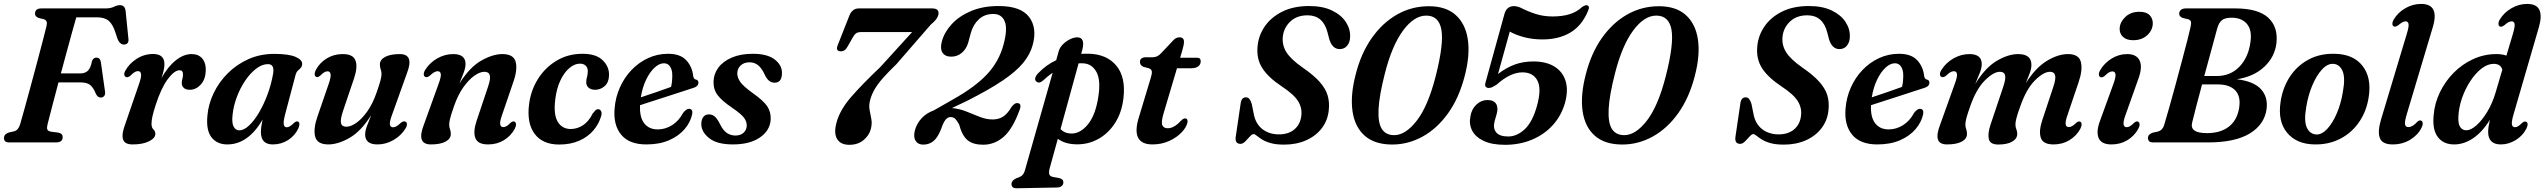

<svg xmlns="http://www.w3.org/2000/svg" viewBox="-20 -744 13292 1003"><path d="M163 -673Q163.5 -700 196 -700H530.5Q558 -700 574.8 -708.5Q591.5 -717 607 -717Q631.5 -717 636 -688.5L650.5 -545Q655.5 -514.5 631 -511.5Q606.5 -508.5 593 -543.5L584 -571Q570.5 -615 549 -634.2Q527.5 -653.5 487.5 -653.5H378.5Q370 -625 357.2 -578.2Q344.5 -531.5 329 -475Q313.5 -418.5 298 -360.5H400Q423.5 -360.5 438.5 -374Q453.5 -387.5 460.5 -424.5Q467.5 -443 482.5 -443Q504 -443 507 -418.5L528.5 -267Q531 -250.5 524.2 -242.5Q517.5 -234.5 506.5 -234.5Q490 -234 480.5 -255Q467.5 -287 450.8 -300.2Q434 -313.5 400 -313.5H285.5Q266.5 -241.5 250.8 -181.8Q235 -122 228.5 -95Q224 -77.5 227 -68.2Q230 -59 247 -56L285.5 -51Q307.5 -46.5 307.5 -28Q307.5 0 272 0H28.5Q12.5 0 6.5 -6.5Q0.5 -13 1 -24Q1.5 -44 26.5 -52L53.5 -58Q76 -64 85 -94.5Q94 -125.5 108.8 -178.5Q123.5 -231.5 140.5 -294.5Q157.5 -357.5 174 -419.2Q190.5 -481 203.5 -531.2Q216.5 -581.5 223 -608Q226.5 -624 223.2 -631.8Q220 -639.5 209.5 -643.5L182.5 -650Q162 -658 163 -673Z M640.5 -341Q632.5 -342.5 629.8 -351.2Q627 -360 634 -373.5Q654.5 -411.5 694 -436.8Q733.5 -462 780 -462Q839 -462 839 -408.5Q839 -393.5 834.8 -375.2Q830.5 -357 823.5 -336.5Q858 -397 898.8 -429.2Q939.5 -461.5 981 -461.5Q1017.5 -461.5 1037 -437.8Q1056.5 -414 1055 -375Q1053.5 -329 1028.5 -302Q1003.5 -275 972 -275Q950 -275 939.8 -285.2Q929.5 -295.5 929.5 -309.5Q929.5 -321 932.8 -332Q936 -343 936 -355Q936 -377 918 -377Q891 -377 856.5 -330.8Q822 -284.5 793 -195Q781.5 -159 776.5 -136.8Q771.5 -114.5 771.5 -97Q771.5 -77 781.5 -67.8Q791.5 -58.5 791.5 -44.5Q791.5 -22.5 758.8 -6Q726 10.5 673 10.5Q630.5 10.5 622.5 -16.8Q614.5 -44 634 -95L705.5 -303Q719 -340.5 717 -356.5Q715 -372.5 700.5 -372.5Q692.5 -372.5 683.5 -367.2Q674.5 -362 661 -348.5Q649 -338.5 640.5 -341Z M1468.5 -143Q1459.5 -107.5 1462.5 -93.2Q1465.5 -79 1478 -79Q1493.5 -79 1516.5 -102.5Q1528 -112.5 1536 -109Q1551 -103.5 1538.5 -73Q1520.5 -35 1484.8 -12.2Q1449 10.5 1405 10.5Q1343 10.5 1343 -54Q1343 -67 1345 -82.2Q1347 -97.5 1351.5 -118.5Q1275.5 10.5 1167.5 10.5Q1114 10.5 1085 -26.5Q1056 -63.5 1063.5 -140Q1068.5 -199.5 1095.8 -256.8Q1123 -314 1169.2 -360.5Q1215.5 -407 1277.2 -434.8Q1339 -462.5 1412.5 -462.5Q1488 -462.5 1524.2 -446.8Q1560.5 -431 1558.5 -408Q1557 -395.5 1550.2 -388.5Q1543.5 -381.5 1535.8 -374.5Q1528 -367.5 1524.5 -354.5ZM1195 -145Q1190 -101 1200.8 -82Q1211.5 -63 1230 -63Q1254 -63 1281 -88.2Q1308 -113.5 1333.2 -156.2Q1358.5 -199 1378 -252Q1397.5 -305 1407 -360.5Q1414.5 -409 1380 -409Q1349.5 -409 1318.8 -385.8Q1288 -362.5 1261.8 -324Q1235.5 -285.5 1217.8 -238.8Q1200 -192 1195 -145Z M2097 -109Q2105 -106 2105.8 -95.8Q2106.5 -85.5 2098.5 -73Q2075 -35 2035.2 -12.2Q1995.5 10.5 1952 10.5Q1887.5 10.5 1887.5 -41.5Q1887.5 -60.5 1897 -85.8Q1906.5 -111 1919.5 -143Q1866 -58 1806 -23.8Q1746 10.5 1695.5 10.5Q1636.5 10.5 1626.2 -30.8Q1616 -72 1639.5 -138.5L1697.5 -307Q1709.5 -342 1707 -356.8Q1704.5 -371.5 1691 -371.5Q1683 -371.5 1674.2 -366.5Q1665.5 -361.5 1653 -349Q1640 -338 1631.5 -342.5Q1625 -345.5 1624 -355.5Q1623 -365.5 1631 -380.5Q1650.5 -416.5 1687.2 -439Q1724 -461.5 1770.5 -461.5Q1824.5 -461.5 1837 -428Q1849.5 -394.5 1830 -336L1771 -161.5Q1757 -119 1761.5 -100.5Q1766 -82 1789.5 -82Q1812.5 -82 1841.5 -102.2Q1870.5 -122.5 1898.8 -162.2Q1927 -202 1947.5 -261Q1962 -302.5 1967.5 -323.5Q1973 -344.5 1973 -357.5Q1973 -370.5 1968.8 -381.8Q1964.5 -393 1964.5 -407.5Q1964.5 -432 1992 -446.8Q2019.5 -461.5 2068.5 -461.5Q2145 -461.5 2105.5 -360.5L2029 -147Q2014.5 -108.5 2016.8 -93.8Q2019 -79 2033 -79Q2041 -79 2050.5 -84Q2060 -89 2074.5 -103Q2088.5 -113 2097 -109Z M2202.5 -342Q2194.5 -345 2193.8 -355.2Q2193 -365.5 2201 -378.5Q2224.5 -416.5 2264.2 -439Q2304 -461.5 2347.5 -461.5Q2412 -461.5 2412 -409.5Q2412 -390.5 2402.5 -365.2Q2393 -340 2380 -307.5Q2433.5 -393 2493.8 -427.2Q2554 -461.5 2604.5 -461.5Q2663.5 -461.5 2674 -420.2Q2684.5 -379 2660.5 -312.5L2603 -144Q2590.5 -109 2593 -94.5Q2595.5 -80 2609 -80Q2617 -80 2625.8 -84.8Q2634.5 -89.5 2647 -102.5Q2659.5 -113 2668 -108.5Q2674.5 -105.5 2675.5 -95.8Q2676.5 -86 2669 -71Q2648.5 -33.5 2612.2 -11.5Q2576 10.5 2529.5 10.5Q2476 10.5 2463.2 -23Q2450.5 -56.5 2470.5 -115L2529 -289.5Q2543.5 -332 2538.8 -350.5Q2534 -369 2510.5 -369Q2487.5 -369 2458.5 -348.8Q2429.5 -328.5 2401 -288.8Q2372.5 -249 2352 -190Q2337.5 -148.5 2332 -127.5Q2326.5 -106.5 2326.5 -93.5Q2326.5 -80.5 2330.8 -69.2Q2335 -58 2335 -44Q2335 -19 2307.5 -4.2Q2280 10.5 2231 10.5Q2154.5 10.5 2193.5 -90.5L2270.5 -304Q2285 -342.5 2282.8 -357.2Q2280.5 -372 2266.5 -372Q2258 -372 2248.5 -366.8Q2239 -361.5 2225 -348.5Q2211.5 -338 2202.5 -342Z M3009.5 -411.5Q2982 -411.5 2955 -389Q2928 -366.5 2908 -325Q2888 -283.5 2881 -227Q2870.5 -147 2893.2 -108.5Q2916 -70 2962 -70Q2996.5 -70.5 3026.2 -90.2Q3056 -110 3075.5 -150Q3084 -161 3090.2 -167.2Q3096.5 -173.5 3105.5 -173.5Q3115 -173 3120.2 -163.2Q3125.5 -153.5 3119.5 -134.5Q3107.5 -95 3079.2 -62Q3051 -29 3006 -9Q2961 11 2900.5 11Q2814.5 11 2772.8 -45Q2731 -101 2744 -200.5Q2753 -272 2790.5 -331.8Q2828 -391.5 2887.8 -427.2Q2947.5 -463 3023.5 -463Q3095 -463 3129.2 -428.5Q3163.5 -394 3161.5 -349.5Q3160.5 -313.5 3138.8 -294.2Q3117 -275 3089 -275Q3067 -275 3054.5 -286.2Q3042 -297.5 3042.5 -316Q3043 -330.5 3046.8 -343.2Q3050.5 -356 3050.5 -372Q3051 -389.5 3040 -400.5Q3029 -411.5 3009.5 -411.5Z M3596 -148Q3587.5 -106.5 3557 -70.2Q3526.5 -34 3476 -11.8Q3425.5 10.5 3356.5 10.5Q3267.5 10.5 3225.5 -39.8Q3183.5 -90 3190.5 -176Q3195 -235 3218.2 -287Q3241.5 -339 3279.2 -378.5Q3317 -418 3365.8 -440.5Q3414.5 -463 3470 -463Q3533 -463 3564.2 -430Q3595.5 -397 3601 -348.5Q3603.5 -330.5 3615 -328.5Q3628 -326 3628.5 -313Q3629 -304 3622.2 -296.2Q3615.5 -288.5 3598 -283.5Q3576.5 -276.5 3542.8 -265.5Q3509 -254.5 3469.8 -241.8Q3430.5 -229 3392.2 -216.8Q3354 -204.5 3323.5 -194.5Q3320.5 -132 3345.2 -100Q3370 -68 3416 -68Q3455.5 -68 3490.8 -90Q3526 -112 3549 -155Q3566.5 -177 3581 -175.5Q3600.5 -174 3596 -148ZM3448.5 -413.5Q3424 -413.5 3399.2 -390.5Q3374.5 -367.5 3355.2 -327.5Q3336 -287.5 3327.5 -235.5Q3365.5 -248 3409.8 -263.2Q3454 -278.5 3485.5 -290Q3492 -314.5 3492 -350.5Q3492 -379 3480.5 -396.2Q3469 -413.5 3448.5 -413.5Z M3822 -36Q3849 -36 3865 -51.2Q3881 -66.5 3881 -89Q3881 -110 3866.2 -129.5Q3851.5 -149 3805.5 -180.5Q3751 -217.5 3728.8 -247Q3706.5 -276.5 3707.5 -318Q3708.5 -358 3732.8 -390.8Q3757 -423.5 3802.8 -443.2Q3848.5 -463 3912.5 -463Q3987.5 -463 4026 -434Q4064.5 -405 4065 -364Q4065.5 -312 4026.5 -312Q4009.5 -312 3996.5 -323Q3983.5 -334 3971 -362Q3957 -390 3939 -404.2Q3921 -418.5 3896 -418.5Q3866.5 -418.5 3849 -402Q3831.5 -385.5 3831.5 -359.5Q3832 -338 3847.2 -316Q3862.5 -294 3910.5 -259Q3969.5 -217.5 3988.8 -187.5Q4008 -157.5 4006 -120Q4003 -62.5 3950 -26Q3897 10.5 3808.5 10.5Q3726 10.5 3684.8 -22.2Q3643.5 -55 3643.5 -97Q3644 -120 3654.2 -133.2Q3664.5 -146.5 3683 -146.5Q3702 -146.5 3715.5 -133.8Q3729 -121 3741.5 -95Q3758 -62 3777.8 -49Q3797.5 -36 3822 -36Z M4529 -69Q4519.5 -35 4490 -11.2Q4460.5 12.5 4417 12.5Q4371 12.5 4352.8 -18.2Q4334.5 -49 4350.5 -106Q4368.5 -171 4427.2 -238.5Q4486 -306 4578.5 -393.5L4745 -576.5H4479.5Q4461.5 -576.5 4452.5 -570.2Q4443.5 -564 4435.5 -549.5L4407.5 -500.5Q4394.5 -475.5 4372 -476Q4344 -476.5 4356 -507.5L4417.5 -663.5Q4424 -680 4436.2 -690Q4448.5 -700 4466.5 -700H4850Q4870 -700 4877.8 -691Q4885.5 -682 4882 -667Q4879.5 -656 4871 -644Q4862.5 -632 4842 -615L4663 -409Q4619.5 -367 4592.2 -336Q4565 -305 4549.8 -278.8Q4534.5 -252.5 4526.5 -225Q4518 -195.5 4522.5 -171Q4527 -146.5 4531.8 -122.2Q4536.5 -98 4529 -69Z M4759.5 -63.5Q4769 -98.5 4794.2 -126Q4819.5 -153.5 4858.5 -167.5L4956.5 -223.5Q5074.5 -289.5 5137 -356.8Q5199.5 -424 5222.5 -511.5Q5244.5 -592.5 5228.8 -631.8Q5213 -671 5169.5 -671Q5123 -671 5093.2 -643Q5063.5 -615 5051.5 -571.5L5038.5 -523.5Q5028.5 -488 5004.5 -468Q4980.5 -448 4949.5 -448Q4917 -448 4903.5 -469Q4890 -490 4900.5 -528.5Q4913 -575.5 4951.8 -617.8Q4990.5 -660 5052.5 -686.2Q5114.5 -712.5 5196.5 -712.5Q5312.5 -712.5 5355.8 -655.5Q5399 -598.5 5375 -510Q5362 -460.5 5324.8 -415.2Q5287.5 -370 5217.2 -322.8Q5147 -275.5 5035.5 -219L4953 -179.5Q4992.5 -176 5028.2 -161.5Q5064 -147 5098 -133.5Q5132 -120 5165.5 -120Q5197.5 -120 5220.5 -135Q5243.5 -150 5264.5 -185.5Q5280 -207 5295.5 -205.5Q5319.5 -203.5 5306 -168.5Q5270 -70 5222.8 -29Q5175.5 12 5116 12Q5063.5 12 5034.8 -11.5Q5006 -35 4990.5 -93.5Q4979 -114.5 4969.8 -123.5Q4960.5 -132.5 4946 -132.5Q4931.5 -132.5 4920 -119Q4908.5 -105.5 4898 -74.5Q4880 -26.5 4857 -7.5Q4834 11.5 4803 11.5Q4775.5 11.5 4763 -8.5Q4750.5 -28.5 4759.5 -63.5Z M5429 -323.5Q5407.5 -304.5 5392.5 -319.5Q5385 -326.5 5388.8 -339Q5392.5 -351.5 5405 -363Q5445 -405 5497.5 -429.5L5510.5 -476Q5516.5 -496.5 5533.2 -513Q5550 -529.5 5570.2 -539.2Q5590.5 -549 5607 -549Q5651 -549 5633.5 -482L5628 -463Q5646.5 -464 5665.5 -463.5Q5761.5 -461.5 5811.5 -401.2Q5861.5 -341 5849 -232.5Q5840.5 -157 5805.5 -102.2Q5770.5 -47.5 5717.8 -18.2Q5665 11 5603.5 10Q5543.5 9 5506 -19L5463.5 135Q5458.5 154 5461.2 165.5Q5464 177 5481.5 180.5L5512 186Q5535 191 5535 208.5Q5535 220.5 5526.2 227.8Q5517.5 235 5503.5 235.5L5290.5 239.5Q5264 240 5264 216.5Q5264 208.5 5269.8 201.2Q5275.5 194 5289.5 187Q5312 180 5320.8 171Q5329.5 162 5334.5 144.5L5479 -364Q5453.5 -346.5 5429 -323.5ZM5574 -46.5Q5623 -44.5 5663.8 -95Q5704.5 -145.5 5718.5 -244.5Q5730.5 -327 5707.5 -368.5Q5684.5 -410 5641 -413Q5628 -414 5614.5 -413L5520 -69.5Q5540.5 -47.5 5574 -46.5Z M5983 -387 5952.5 -395Q5935 -404 5935 -420Q5935 -445 5968 -445H6002.5Q6027 -445 6045.5 -466L6107.5 -531.5Q6122 -549 6141.5 -549Q6165 -549 6165 -526Q6165 -510.5 6157 -483L6145 -442.5H6233Q6252.5 -442.5 6252.5 -424Q6252.5 -407 6239.5 -397.2Q6226.5 -387.5 6205 -387.5H6128.5L6059 -153.5Q6045 -107 6051.8 -90.5Q6058.5 -74 6080.5 -74Q6113.5 -74 6149 -113Q6162 -126 6171 -125.5Q6186 -125 6183.5 -105Q6178 -79 6152.5 -52.2Q6127 -25.5 6087.5 -7.5Q6048 10.5 6000.5 10.5Q5883 10.5 5931.5 -138L5990 -332Q5998.5 -358 5997.2 -369.8Q5996 -381.5 5983 -387Z M6688 11.5Q6645 11.5 6617 3.2Q6589 -5 6572 -16Q6555 -27 6545 -35.2Q6535 -43.5 6528.5 -43.5Q6520.5 -43.5 6509.2 -30.8Q6498 -18 6485.2 -5.2Q6472.5 7.5 6460.5 7.5Q6431.5 7.5 6435 -26.5L6460.5 -199.5Q6464 -235.5 6488.5 -235.5Q6500 -235.5 6506.8 -227Q6513.5 -218.5 6519 -201.5L6529 -152Q6538 -98.5 6573.8 -70.2Q6609.5 -42 6661 -42Q6710 -42 6740.8 -67.2Q6771.5 -92.5 6777.5 -136Q6784 -178 6761.8 -214.5Q6739.5 -251 6676 -292.5Q6604.5 -340 6573.8 -388.8Q6543 -437.5 6549.5 -502.5Q6554.5 -558.5 6587.2 -606.2Q6620 -654 6678.5 -683.2Q6737 -712.5 6819 -712.5Q6890 -712.5 6938.2 -689.2Q6986.5 -666 7010.5 -629.2Q7034.5 -592.5 7033 -552Q7032.5 -524 7018 -505.8Q7003.5 -487.5 6978.5 -487.5Q6940.5 -487.5 6924.5 -538L6915 -574.5Q6892 -664 6811 -664Q6755 -664 6721 -632Q6687 -600 6681.5 -554Q6676.5 -509.5 6699.5 -472.2Q6722.5 -435 6783 -392.5Q6841.5 -352.5 6873 -317.2Q6904.5 -282 6915.2 -246.5Q6926 -211 6921.5 -169.5Q6916.5 -116 6885.8 -75.2Q6855 -34.5 6804 -11.5Q6753 11.5 6688 11.5Z M7444 -711.5Q7533 -711.5 7584.2 -665.8Q7635.5 -620 7647.8 -538.2Q7660 -456.5 7632 -348.5Q7602 -232 7544.5 -152Q7487 -72 7411.5 -30.5Q7336 11 7253 11Q7161.5 11 7109.5 -34.8Q7057.5 -80.5 7045.5 -163Q7033.5 -245.5 7062 -355Q7089.5 -464.5 7145.5 -544.5Q7201.5 -624.5 7278 -668Q7354.5 -711.5 7444 -711.5ZM7480 -346Q7523 -515 7509.8 -588.8Q7496.5 -662.5 7430.5 -662.5Q7367 -662.5 7309.2 -584Q7251.5 -505.5 7215 -362Q7185 -245.5 7181.5 -174Q7178 -102.5 7198.8 -70.2Q7219.5 -38 7263 -38Q7322.5 -38 7381.2 -113.8Q7440 -189.5 7480 -346Z M7661.5 -136Q7667.5 -174.5 7693 -198Q7718.5 -221.5 7750 -221.5Q7783 -221.5 7795.5 -201.5Q7808 -181.5 7798.5 -148.5L7788 -111.5Q7778 -74.5 7795.8 -52.8Q7813.5 -31 7858.5 -31Q7904.5 -31 7945.2 -69Q7986 -107 8009.5 -192.5Q8034 -281 8011.2 -323.5Q7988.5 -366 7933 -366Q7869.5 -366 7797.5 -301Q7784 -293 7775.5 -288.8Q7767 -284.5 7757 -284.5Q7746.5 -284.5 7741.2 -291.2Q7736 -298 7740 -312L7839.5 -672Q7844.5 -690.5 7856.8 -701.2Q7869 -712 7889 -712Q7904.5 -712 7923 -704Q7961 -684.5 8002 -671.2Q8043 -658 8091 -658Q8193.5 -658 8243.5 -706.5Q8263 -720 8273 -716Q8278.5 -714 8280.2 -707.2Q8282 -700.5 8275 -685Q8242.5 -608.5 8182.2 -573.2Q8122 -538 8037.5 -538Q7988 -538 7944 -549.2Q7900 -560.5 7867 -579L7805.5 -357.5Q7848.5 -390.5 7893 -406.8Q7937.5 -423 7990 -423Q8057.5 -423 8100.8 -396Q8144 -369 8158.8 -320.2Q8173.5 -271.5 8155.5 -206.5Q8136 -138.5 8091 -89.5Q8046 -40.5 7982 -14Q7918 12.5 7842.5 12.5Q7774 12.5 7731 -7.8Q7688 -28 7670.5 -61.8Q7653 -95.5 7661.5 -136Z M8646 -711.5Q8735 -711.5 8786.2 -665.8Q8837.5 -620 8849.8 -538.2Q8862 -456.5 8834 -348.5Q8804 -232 8746.5 -152Q8689 -72 8613.5 -30.5Q8538 11 8455 11Q8363.5 11 8311.5 -34.8Q8259.5 -80.5 8247.5 -163Q8235.5 -245.5 8264 -355Q8291.5 -464.5 8347.5 -544.5Q8403.5 -624.5 8480 -668Q8556.5 -711.5 8646 -711.5ZM8682 -346Q8725 -515 8711.8 -588.8Q8698.5 -662.5 8632.5 -662.5Q8569 -662.5 8511.2 -584Q8453.5 -505.5 8417 -362Q8387 -245.5 8383.5 -174Q8380 -102.5 8400.8 -70.2Q8421.5 -38 8465 -38Q8524.5 -38 8583.2 -113.8Q8642 -189.5 8682 -346Z M9298.5 11.5Q9255.5 11.5 9227.5 3.2Q9199.5 -5 9182.5 -16Q9165.5 -27 9155.5 -35.2Q9145.5 -43.5 9139 -43.5Q9131 -43.5 9119.8 -30.8Q9108.5 -18 9095.8 -5.2Q9083 7.5 9071 7.5Q9042 7.5 9045.5 -26.5L9071 -199.5Q9074.5 -235.5 9099 -235.5Q9110.5 -235.5 9117.2 -227Q9124 -218.5 9129.5 -201.5L9139.5 -152Q9148.5 -98.5 9184.2 -70.2Q9220 -42 9271.5 -42Q9320.5 -42 9351.2 -67.2Q9382 -92.5 9388 -136Q9394.5 -178 9372.2 -214.5Q9350 -251 9286.5 -292.5Q9215 -340 9184.2 -388.8Q9153.5 -437.5 9160 -502.5Q9165 -558.5 9197.8 -606.2Q9230.5 -654 9289 -683.2Q9347.5 -712.5 9429.5 -712.5Q9500.5 -712.5 9548.8 -689.2Q9597 -666 9621 -629.2Q9645 -592.5 9643.5 -552Q9643 -524 9628.5 -505.8Q9614 -487.5 9589 -487.5Q9551 -487.5 9535 -538L9525.5 -574.5Q9502.5 -664 9421.5 -664Q9365.5 -664 9331.5 -632Q9297.5 -600 9292 -554Q9287 -509.5 9310 -472.2Q9333 -435 9393.5 -392.5Q9452 -352.5 9483.5 -317.2Q9515 -282 9525.8 -246.5Q9536.5 -211 9532 -169.5Q9527 -116 9496.2 -75.2Q9465.5 -34.5 9414.5 -11.5Q9363.5 11.5 9298.5 11.5Z M10026.5 -148Q10018 -106.5 9987.5 -70.2Q9957 -34 9906.5 -11.8Q9856 10.5 9787 10.5Q9698 10.5 9656 -39.8Q9614 -90 9621 -176Q9625.5 -235 9648.8 -287Q9672 -339 9709.8 -378.5Q9747.5 -418 9796.2 -440.5Q9845 -463 9900.5 -463Q9963.5 -463 9994.8 -430Q10026 -397 10031.5 -348.5Q10034 -330.5 10045.5 -328.5Q10058.5 -326 10059 -313Q10059.5 -304 10052.8 -296.2Q10046 -288.5 10028.5 -283.5Q10007 -276.5 9973.2 -265.5Q9939.5 -254.5 9900.2 -241.8Q9861 -229 9822.8 -216.8Q9784.5 -204.5 9754 -194.5Q9751 -132 9775.8 -100Q9800.5 -68 9846.5 -68Q9886 -68 9921.2 -90Q9956.5 -112 9979.5 -155Q9997 -177 10011.5 -175.5Q10031 -174 10026.5 -148ZM9879 -413.5Q9854.5 -413.5 9829.8 -390.5Q9805 -367.5 9785.8 -327.5Q9766.5 -287.5 9758 -235.5Q9796 -248 9840.2 -263.2Q9884.5 -278.5 9916 -290Q9922.5 -314.5 9922.5 -350.5Q9922.5 -379 9911 -396.2Q9899.5 -413.5 9879 -413.5Z M10378.5 -93 10445 -291Q10459 -332.5 10454.5 -350.8Q10450 -369 10427.5 -369Q10394 -369 10349 -324Q10304 -279 10273.5 -192Q10258.5 -150.5 10252.8 -128.8Q10247 -107 10247 -93.5Q10247 -80.5 10251.2 -69.5Q10255.5 -58.5 10255.5 -44Q10255.5 -19 10228 -4.2Q10200.5 10.5 10151 10.5Q10111.5 10.5 10103.5 -16.2Q10095.5 -43 10115.5 -93.5L10191.5 -305.5Q10205.5 -342.5 10203.2 -357.2Q10201 -372 10187 -372Q10178.5 -372 10169 -366.8Q10159.5 -361.5 10145.5 -348Q10131.5 -338 10123 -342Q10115 -345 10114.2 -355Q10113.5 -365 10121.5 -378Q10145 -416 10184.8 -438.8Q10224.5 -461.5 10268 -461.5Q10332.5 -461.5 10332.5 -409.5Q10332.5 -388.5 10322 -362.5Q10311.5 -336.5 10298.5 -305Q10351 -391 10411 -426.2Q10471 -461.5 10522.5 -461.5Q10592.5 -461.5 10592 -405Q10592 -386 10583.5 -362.2Q10575 -338.5 10563 -310Q10614.5 -391 10673 -426.2Q10731.5 -461.5 10783 -461.5Q10840.5 -461.5 10850.5 -419.5Q10860.5 -377.5 10838 -313L10781.5 -146Q10768.5 -109.5 10771 -94.8Q10773.5 -80 10787 -80Q10795 -80 10804 -84.8Q10813 -89.5 10826 -102.5Q10838.5 -112.5 10846.5 -108.5Q10853.5 -105.5 10854.2 -95.8Q10855 -86 10847.5 -71Q10827.5 -34.5 10791 -12Q10754.5 10.5 10707.5 10.5Q10653 10.5 10641.2 -24Q10629.5 -58.5 10649 -117L10706.5 -290.5Q10720.5 -332 10715.8 -350.5Q10711 -369 10689 -369Q10655.5 -369 10610.2 -323.8Q10565 -278.5 10533.5 -187.5Q10519 -148 10513.8 -127Q10508.5 -106 10508.5 -94Q10508.5 -80 10513.2 -69Q10518 -58 10518 -44Q10517.5 -19 10491.2 -4Q10465 11 10419 11Q10376 11 10369.5 -17.8Q10363 -46.5 10378.5 -93Z M11123.5 -534Q11088.5 -534 11070.2 -551.5Q11052 -569 11053 -595Q11054 -627.5 11082.2 -655Q11110.5 -682.5 11156.5 -682.5Q11192.5 -682.5 11209.8 -664.5Q11227 -646.5 11226 -620Q11225 -586 11197 -560Q11169 -534 11123.5 -534ZM11084 -144.5Q11071 -109 11073.5 -94.2Q11076 -79.5 11089.5 -79.5Q11097.5 -79.5 11106.5 -84.5Q11115.5 -89.5 11128 -102Q11140.5 -113 11149 -108.5Q11156 -105.5 11157 -95.5Q11158 -85.5 11150 -70.5Q11130 -34 11093.5 -11.8Q11057 10.5 11010 10.5Q10957 10.5 10943 -23.5Q10929 -57.5 10951.5 -116L11020 -304.5Q11033.5 -341 11031.2 -356Q11029 -371 11015 -371Q11006.5 -371 10997.2 -365.8Q10988 -360.5 10974.5 -347Q10961 -337 10952.5 -341Q10945.5 -344 10944.5 -353.8Q10943.5 -363.5 10951.5 -378Q10973.5 -415 11011.2 -438.2Q11049 -461.5 11092.5 -461.5Q11141.5 -461.5 11157.5 -427.2Q11173.5 -393 11150 -330Z M11398.5 -700H11657Q11776 -700 11828.8 -651.8Q11881.5 -603.5 11872 -518.5Q11863.5 -446.5 11808.5 -395Q11753.5 -343.5 11665 -330Q11753 -319.5 11790.8 -278.5Q11828.5 -237.5 11820.5 -174.5Q11809.5 -93.5 11732.8 -46.8Q11656 0 11514.5 0H11229Q11212.5 0 11206.8 -6.5Q11201 -13 11201 -23.5Q11201 -42.5 11226 -51L11254 -57Q11277.5 -64 11285.5 -91Q11296 -126 11311.8 -181.5Q11327.5 -237 11344.8 -300.8Q11362 -364.5 11378.2 -425.5Q11394.5 -486.5 11406.5 -533.2Q11418.5 -580 11423 -601Q11427.5 -620.5 11425.5 -629.8Q11423.5 -639 11411 -643.5L11382.5 -650Q11364 -657.5 11364 -672Q11364 -684.5 11372.8 -692.2Q11381.5 -700 11398.5 -700ZM11562.5 -595Q11550 -548.5 11531.8 -482Q11513.5 -415.5 11495 -347H11561Q11632.5 -347 11679.5 -396.5Q11726.5 -446 11736.5 -526Q11745 -587.5 11717.5 -619.5Q11690 -651.5 11638 -651.5Q11603.5 -651.5 11587.2 -638.5Q11571 -625.5 11562.5 -595ZM11431.5 -103Q11418 -48.5 11509 -48.5Q11579.5 -48.5 11623 -82Q11666.5 -115.5 11677 -179.5Q11687 -239.5 11657.5 -271.2Q11628 -303 11566 -303H11483.5Q11466.5 -240 11452.5 -186.2Q11438.5 -132.5 11431.5 -103Z M12177.5 -463Q12273.5 -461 12321.2 -400.5Q12369 -340 12354.5 -240.5Q12344 -165.5 12305.2 -108.2Q12266.5 -51 12206 -19.5Q12145.5 12 12069.5 10.5Q11976.5 8.5 11927.5 -50.8Q11878.5 -110 11893.5 -211Q11904 -284 11941.2 -341.8Q11978.5 -399.5 12038.5 -432.2Q12098.5 -465 12177.5 -463ZM12079.5 -41.5Q12108.5 -40 12136.8 -70Q12165 -100 12187.2 -151.5Q12209.5 -203 12219.5 -266.5Q12232.5 -339 12217.2 -373.5Q12202 -408 12169.5 -410.5Q12139 -412.5 12110 -381Q12081 -349.5 12059 -297Q12037 -244.5 12027.5 -183.5Q12015 -111 12030.8 -77.5Q12046.5 -44 12079.5 -41.5Z M12688.5 -601 12553.5 -149.5Q12541 -108.5 12543.8 -94.2Q12546.5 -80 12561 -80Q12583.5 -80 12608 -108Q12618.5 -117.5 12627.5 -114Q12634.5 -111.5 12636 -102Q12637.5 -92.5 12630 -77Q12612 -39.5 12571.5 -14.5Q12531 10.5 12479 10.5Q12425 10.5 12412.2 -23Q12399.5 -56.5 12418.5 -120L12552.5 -565.5Q12564.5 -604 12562.2 -618.2Q12560 -632.5 12546.5 -632.5Q12532 -632.5 12509 -612.5Q12494.5 -602 12485.5 -606Q12478.5 -608.5 12477.8 -618.5Q12477 -628.5 12485 -642.5Q12506.5 -678.5 12545.2 -701Q12584 -723.5 12628 -723.5Q12725.5 -723.5 12688.5 -601Z M13243.5 -603.5 13112.5 -153Q13099.5 -110 13102 -94.8Q13104.5 -79.5 13118 -79.5Q13126 -79.5 13134.5 -84.5Q13143 -89.5 13155.5 -102Q13168 -112.5 13176 -108Q13191.5 -101.5 13177.5 -71.5Q13158.5 -34.5 13121.5 -12Q13084.5 10.5 13044.5 10.5Q12978 10.5 12978 -55Q12978 -79.5 12987 -118Q12947 -53.5 12899 -21.5Q12851 10.5 12801 10.5Q12744 10.5 12714.8 -28.5Q12685.5 -67.5 12693.5 -144Q12698.5 -205 12726 -262Q12753.5 -319 12798 -364Q12842.5 -409 12899.8 -435.2Q12957 -461.5 13021.5 -461.5Q13051 -461.5 13073.5 -453.5L13108 -569.5Q13118.5 -605 13116.2 -618.8Q13114 -632.5 13100.5 -632.5Q13093 -632.5 13084.5 -628.2Q13076 -624 13063 -612.5Q13048.5 -601.5 13039.5 -605.5Q13032.5 -608.5 13031.8 -618.5Q13031 -628.5 13039 -642.5Q13061 -678.5 13099.8 -701Q13138.5 -723.5 13182 -723.5Q13231 -723.5 13245.5 -692.5Q13260 -661.5 13243.5 -603.5ZM12822.5 -134.5Q12820.5 -96.5 12832.2 -80Q12844 -63.5 12863.5 -63.5Q12887.5 -63.5 12916.8 -89.2Q12946 -115 12973 -159.5Q13000 -204 13017 -261L13052 -380Q13043 -410.5 13007.5 -410.5Q12975 -410.5 12943.2 -385.8Q12911.5 -361 12884.8 -320.2Q12858 -279.5 12841.2 -230.8Q12824.5 -182 12822.5 -134.5Z"/></svg>

Font: Fraunces 72pt S050 SemiBold
Style: Italic
Weight: 600
Italic angle: -16°
Version: Version 1.000; ttfautohint (v1.8.3)